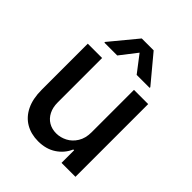

<svg xmlns="http://www.w3.org/2000/svg" viewBox="-211 -864 990 990"><g transform="rotate(45 283.5 -369.5)"><path d="M400.4 -530.3H503.9V0H402.3V-91.8H396.5Q377.4 -47.4 336.4 -20.3Q295.4 6.8 238.3 6.8Q186.5 6.8 147 -16.1Q107.4 -39.1 85.4 -84Q63.5 -128.9 63.5 -193.4V-530.3H168V-206.1Q168 -170.4 181.6 -143.6Q195.3 -116.7 219.5 -102.3Q243.7 -87.9 275.4 -87.9Q305.7 -87.9 334.5 -102.8Q363.3 -117.7 381.8 -147.7Q400.4 -177.7 400.4 -220.7ZM285.2 -686.5 213.9 -594.7H120.1V-599.6L241.2 -746.1H328.1L450.2 -599.6V-594.7H355.5Z"/></g></svg>

Font: Pretendard Medium
Style: Regular
Weight: 500
Designer: Base glyphs from Inter by Rasmus Andersson; Hangeul glyphs from Noto Sans CJK(Source Han Sans) by Jang Soo-young and Kan
Foundry: Kil Hyung-jin
Version: Version 1.309